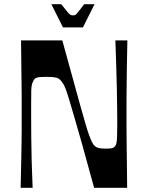

<svg xmlns="http://www.w3.org/2000/svg" viewBox="-20 -892 700 912"><path d="M78 0Q80 -82 81 -134.5Q82 -187 82.5 -219.5Q83 -252 83 -272.5Q83 -293 83 -310Q83 -327 83 -350Q83 -373 83 -390Q83 -407 83 -427.5Q83 -448 82.5 -480.5Q82 -513 81.5 -565.5Q81 -618 80 -700H276Q306 -592 327 -515Q348 -438 362.5 -386.5Q377 -335 386.5 -302.5Q396 -270 402.5 -252Q409 -234 413.5 -224.5Q418 -215 422 -208Q431 -195 443.5 -190.5Q456 -186 480 -186Q502 -186 511 -188Q520 -190 526 -197Q530 -201 532.5 -210Q535 -219 536 -240Q537 -261 537 -300Q537 -330 536.5 -374Q536 -418 535 -472Q534 -526 532 -584Q530 -642 528 -700H585Q583 -618 582.5 -565.5Q582 -513 581.5 -480.5Q581 -448 581 -427.5Q581 -407 581 -390Q581 -373 581 -350Q581 -327 581 -310Q581 -293 581 -272.5Q581 -252 581.5 -219.5Q582 -187 582.5 -134.5Q583 -82 584 0H427Q395 -118 372 -200Q349 -282 333 -336Q317 -390 307.5 -422Q298 -454 291.5 -470.5Q285 -487 280 -494.5Q275 -502 270 -508Q261 -520 246 -523.5Q231 -527 200 -527Q168 -527 156 -523.5Q144 -520 139 -509Q135 -502 132 -492Q129 -482 128.5 -462Q128 -442 128 -404Q128 -377 128 -334.5Q128 -292 128.5 -239Q129 -186 130.5 -125Q132 -64 135 0ZM279 -762 224 -872H271Q292 -845 301.5 -834Q311 -823 316 -821Q321 -819 326 -819Q333 -819 337.5 -821Q342 -823 350.5 -834Q359 -845 380 -872H429L374 -762Z"/></svg>

Font: Ojuju SemiBold
Style: Regular
Weight: 600
Designer: Chisaokwu Joboson, Mirko Velimirovic
Foundry: Udi Foundry
Version: Version 1.000